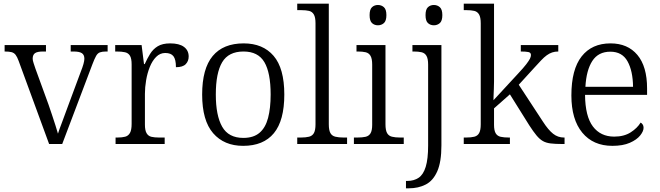

<svg xmlns="http://www.w3.org/2000/svg" viewBox="-20 -780 3577 1040"><path d="M81 -450Q73 -472 64.5 -483Q56 -494 42.5 -497.5Q29 -501 5 -501V-536H229V-501H213Q182 -501 169.5 -492Q157 -483 157 -462Q157 -453 162 -438Q167 -423 172 -408L243 -213Q252 -187 262 -157Q272 -127 280.5 -100.5Q289 -74 294 -56Q300 -76 316 -117.5Q332 -159 349 -207L417 -390Q427 -415 432 -433Q437 -451 437 -462Q437 -483 423.5 -492Q410 -501 378 -501H363V-536H563V-501H555Q534 -501 521.5 -496.5Q509 -492 500.5 -477Q492 -462 481 -433L317 0H246Z M606 0V-35H616Q641 -35 658 -39.5Q675 -44 684 -60Q693 -76 693 -109V-431Q693 -463 684 -478Q675 -493 657 -497Q639 -501 612 -501H604V-536H747L760 -433H764Q777 -462 793 -488Q809 -514 834.5 -529.5Q860 -545 902 -545Q951 -545 976.5 -526Q1002 -507 1002 -474Q1002 -449 986 -432.5Q970 -416 933 -416Q933 -458 919.5 -475.5Q906 -493 875 -493Q847 -493 826 -472Q805 -451 791.5 -417.5Q778 -384 771.5 -345.5Q765 -307 765 -272V-105Q765 -74 774 -58.5Q783 -43 800 -39Q817 -35 842 -35H872V0Z M1297 10Q1194 10 1134.5 -58.5Q1075 -127 1075 -268Q1075 -408 1132 -476.5Q1189 -545 1300 -545Q1404 -545 1462 -477.5Q1520 -410 1520 -268Q1520 -127 1463.5 -58.5Q1407 10 1297 10ZM1298 -33Q1353 -33 1385.5 -60.5Q1418 -88 1432 -141Q1446 -194 1446 -268Q1446 -386 1412 -443.5Q1378 -501 1299 -501Q1218 -501 1183.5 -443Q1149 -385 1149 -268Q1149 -154 1183.5 -93.5Q1218 -33 1298 -33Z M1590 0V-35H1609Q1636 -35 1654 -39.5Q1672 -44 1680.5 -59.5Q1689 -75 1689 -107V-654Q1689 -686 1680 -701.5Q1671 -717 1654 -721Q1637 -725 1612 -725H1590V-760H1761V-107Q1761 -75 1769.5 -59.5Q1778 -44 1796.5 -39.5Q1815 -35 1841 -35H1860V0Z M1897 0V-35H1915Q1942 -35 1960 -39Q1978 -43 1987 -58Q1996 -73 1996 -104V-430Q1996 -462 1987 -477.5Q1978 -493 1960.5 -497Q1943 -501 1919 -501H1911V-536H2068V-107Q2068 -75 2076.5 -59.5Q2085 -44 2103 -39.5Q2121 -35 2148 -35H2167V0ZM2027 -643Q2008 -643 1995 -655Q1982 -667 1982 -698Q1982 -729 1995 -741Q2008 -753 2027 -753Q2046 -753 2059.5 -741Q2073 -729 2073 -698Q2073 -667 2059.5 -655Q2046 -643 2027 -643Z M2179 240V200H2187Q2222 200 2247.5 183Q2273 166 2286 123.5Q2299 81 2299 9V-430Q2299 -462 2290 -477.5Q2281 -493 2263.5 -497Q2246 -501 2222 -501H2214V-536H2371V8Q2371 97 2348.5 148Q2326 199 2286 219.5Q2246 240 2195 240ZM2330 -643Q2311 -643 2298 -655Q2285 -667 2285 -698Q2285 -729 2298 -741Q2311 -753 2330 -753Q2349 -753 2362.5 -741Q2376 -729 2376 -698Q2376 -667 2362.5 -655Q2349 -643 2330 -643Z M2492 0V-35H2504Q2532 -35 2549.5 -39.5Q2567 -44 2575.5 -59.5Q2584 -75 2584 -107V-654Q2584 -686 2575 -701.5Q2566 -717 2549 -721Q2532 -725 2507 -725H2492V-760H2656V-374Q2656 -359 2656 -338.5Q2656 -318 2655 -297.5Q2654 -277 2653.5 -260.5Q2653 -244 2653 -237L2786 -381Q2816 -413 2830.5 -432Q2845 -451 2850.5 -462Q2856 -473 2856 -482Q2856 -495 2842.5 -498Q2829 -501 2801 -501V-536H3004V-501Q2986 -501 2971 -496Q2956 -491 2941.5 -480.5Q2927 -470 2911 -453Q2895 -436 2874 -413L2790 -321L2921 -121Q2950 -76 2976 -55.5Q3002 -35 3035 -35H3038V0H3024Q2988 0 2963 -3Q2938 -6 2920.5 -16Q2903 -26 2886 -46.5Q2869 -67 2847 -101L2742 -269L2656 -193V-104Q2656 -73 2665 -58Q2674 -43 2692 -39Q2710 -35 2737 -35H2742V0Z M3297 10Q3193 10 3134 -61.5Q3075 -133 3075 -263Q3075 -404 3130.5 -474.5Q3186 -545 3287 -545Q3380 -545 3432.5 -482.5Q3485 -420 3485 -301V-266H3149Q3150 -150 3191.5 -95Q3233 -40 3307 -40Q3360 -40 3396 -63Q3432 -86 3450 -116Q3456 -113 3461 -106Q3466 -99 3466 -88Q3466 -69 3447.5 -46Q3429 -23 3391.5 -6.5Q3354 10 3297 10ZM3409 -310Q3408 -396 3379 -448Q3350 -500 3286 -500Q3221 -500 3188.5 -450Q3156 -400 3151 -310Z"/></svg>

Font: Noto Serif Tibetan Light
Style: Regular
Weight: 300
Version: Version 2.103